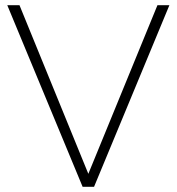

<svg xmlns="http://www.w3.org/2000/svg" viewBox="-20 -719 680 739"><path d="M8 -699H55L320 -50L586 -699H632L342 0H298Z"/></svg>

Font: Gontserrat ExtraLight
Style: Regular
Weight: 275
Designer: Julieta Ulanovsky
Foundry: Julieta Ulanovsky
Version: Version 6.001